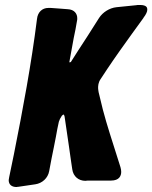

<svg xmlns="http://www.w3.org/2000/svg" viewBox="-20 -758 613 773"><path d="M122 -16C150 -20 173 -41 178 -69L188 -122C193 -149 200 -178 205 -207C209 -230 213 -251 217 -268C219 -275 223 -283 229 -292C232 -295 235 -297 236 -297C237 -297 239 -294 240 -289L258 -166C261 -142 265 -119 268 -96L271 -76C275 -48 296 -30 324 -30L333 -31H427C460 -31 468 -50 468 -66C468 -72 467 -78 465 -85L452 -126C432 -190 411 -252 394 -317L377 -387C376 -394 375 -399 375 -403C375 -411 375 -426 386 -441L411 -479C443 -527 481 -580 512 -623C527 -644 542 -664 557 -685L558 -687C568 -700 573 -711 573 -719C573 -726 572 -738 543 -738C536 -738 531 -738 528 -737L449 -729C421 -726 394 -709 379 -686L332 -612C307 -573 284 -539 265 -508L259 -507L277 -606C278 -613 281 -623 284 -640L290 -674C291 -677 291 -680 291 -685C291 -702 280 -720 252 -721L239 -722C222 -723 204 -725 185 -726H174C151 -726 132 -710 129 -682C106 -499 72 -318 36 -137L17 -45C16 -38 15 -34 15 -33C15 -14 28 -5 47 -5L52 -6H54Z"/></svg>

Font: Bangerz
Style: Bold
Weight: 700
Designer: vernon adams
Foundry: Vernon Adams
Version: Version 2.10;December 28, 2023;FontCreator 13.0.0.2683 64-bi